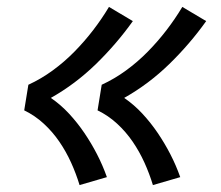

<svg xmlns="http://www.w3.org/2000/svg" viewBox="-20 -622 640 555"><path d="M422 -87Q412 -120 397.5 -152Q383 -184 363.5 -212.5Q344 -241 318.5 -264.5Q293 -288 262 -303L274 -377Q311 -394 344.5 -418.5Q378 -443 407 -472.5Q436 -502 461 -534.5Q486 -567 507 -602L576 -561Q529 -495 469.5 -437Q410 -379 339 -339Q368 -319 392 -293Q416 -267 436 -237.5Q456 -208 472.5 -176Q489 -144 501 -110ZM210 -87Q200 -120 185.5 -152Q171 -184 151.5 -212.5Q132 -241 106.5 -264.5Q81 -288 50 -303L62 -377Q99 -394 132.5 -418.5Q166 -443 195 -472.5Q224 -502 249 -534.5Q274 -567 295 -602L364 -561Q317 -495 257.5 -437Q198 -379 127 -339Q156 -319 180 -293Q204 -267 224 -237.5Q244 -208 260.5 -176Q277 -144 289 -110Z"/></svg>

Font: Iosevka Curly Extended
Style: Italic
Weight: 400
Width: 7
Italic angle: -9°
Monospace: yes
Designer: Belleve Invis
Foundry: Belleve Invis
Version: Version 11.1.0; ttfautohint (v1.8.3)